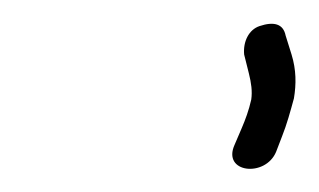

<svg xmlns="http://www.w3.org/2000/svg" viewBox="-20 -746 269 162"><path d="M186 -700 190 -684C192 -676 193 -669 192 -662C190 -653 187 -645 184 -638L178 -624C167 -600 204 -596 213 -618L218 -631C222 -641 225 -652 228 -663C230 -675 230 -687 226 -700L221 -716C219 -726 211 -728 199 -724C190 -721 185 -711 186 -700Z"/></svg>

Font: Stray Cat
Style: SuCnObl
Weight: 400
Version: Version 1.0